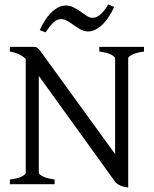

<svg xmlns="http://www.w3.org/2000/svg" viewBox="-20 -825 689 860"><path d="M24.4 0V-21Q60.5 -25.4 77.9 -34.7Q95.2 -43.9 95.2 -50.8V-561Q79.1 -576.2 61.3 -583.7Q43.5 -591.3 24.4 -594.2V-615.2H127.9Q135.3 -615.2 139.9 -614Q144.5 -612.8 149.4 -608.9Q154.3 -605 159.9 -597.4Q165.5 -589.8 174.8 -577.1L495.6 -134.8V-564Q495.6 -569.8 479.7 -579.3Q463.9 -588.9 424.8 -594.2V-615.2H625V-594.2Q589.8 -589.4 572 -580.1Q554.2 -570.8 554.2 -564V14.6Q529.8 11.7 515.9 4.9Q502 -2 496.1 -10.3L153.8 -484.9V-50.8Q153.8 -44.9 170.2 -35.6Q186.5 -26.4 224.6 -21V0ZM491.2 -793.9Q482.4 -773.9 470.2 -754.4Q458 -734.9 443.1 -719.2Q428.2 -703.6 410.6 -693.8Q393.1 -684.1 374 -684.1Q356.9 -684.1 341.6 -692.6Q326.2 -701.2 311.5 -711.7Q296.9 -722.2 282.5 -730.7Q268.1 -739.3 253.9 -739.3Q234.4 -739.3 218.3 -723.4Q202.1 -707.5 184.1 -680.2L158.2 -689.9Q167 -710 179 -729.7Q190.9 -749.5 206.1 -765.1Q221.2 -780.8 238.5 -790.5Q255.9 -800.3 274.9 -800.3Q293.5 -800.3 310.1 -791.7Q326.7 -783.2 341.3 -772.7Q356 -762.2 369.1 -753.7Q382.3 -745.1 394 -745.1Q412.6 -745.1 430.4 -760.7Q448.2 -776.4 464.8 -805.2Z"/></svg>

Font: Gentium Plus Phon
Style: Regular
Weight: 400
Designer: J. Victor Gaultney, Annie Olsen, Iska Routamaa, Becca Hirsbrunner
Foundry: SIL International
Version: Version 5.000